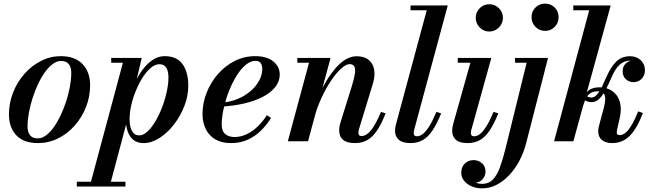

<svg xmlns="http://www.w3.org/2000/svg" viewBox="-20 -780 3598 1060"><path d="M190 10Q111 10 70.2 -33Q29.5 -76 29.5 -148Q29.5 -212 52.5 -270Q75.5 -328 115.5 -373Q155.5 -418 207 -444Q258.5 -470 315.5 -470Q394.5 -470 436 -426Q477.5 -382 477.5 -310Q477.5 -246.5 454.8 -189Q432 -131.5 392.2 -86.5Q352.5 -41.5 300.5 -15.8Q248.5 10 190 10ZM188.5 -16Q211.5 -16 234.2 -32.8Q257 -49.5 277.5 -78.5Q298 -107.5 315.5 -144.8Q333 -182 346 -222.5Q359 -263 366.2 -303.2Q373.5 -343.5 373.5 -378.5Q373.5 -408.5 359.8 -426Q346 -443.5 317 -443.5Q294 -443.5 271.2 -426.8Q248.5 -410 227.8 -381Q207 -352 189.8 -315Q172.5 -278 159.5 -237.2Q146.5 -196.5 139.2 -156.2Q132 -116 132 -81Q132 -51 145.8 -33.5Q159.5 -16 188.5 -16Z M475 250 658.5 -433.5H594V-460H762.5L722.5 -290.5L698.5 -208.5L693 -156L585 250ZM404 250V223.5H672.5V250ZM749 -32.5Q771 -32.5 794 -53.8Q817 -75 837.8 -110Q858.5 -145 874.8 -187.2Q891 -229.5 900.5 -273Q910 -316.5 910 -353.5Q910 -387 898 -406.2Q886 -425.5 860 -425.5Q837 -425.5 813.8 -406.5Q790.5 -387.5 769.5 -355.2Q748.5 -323 731.8 -283.2Q715 -243.5 705.2 -202Q695.5 -160.5 695.5 -122.5Q695.5 -80 709 -56.2Q722.5 -32.5 749 -32.5ZM773 10Q739 10 717.2 -7Q695.5 -24 685 -54.2Q674.5 -84.5 674.5 -124.5Q674.5 -153.5 681.5 -190Q688.5 -226.5 701.5 -265.2Q714.5 -304 733.2 -340.5Q752 -377 776 -406.2Q800 -435.5 828.5 -452.8Q857 -470 889.5 -470Q956 -470 987.8 -425.8Q1019.5 -381.5 1019.5 -307.5Q1019.5 -250 997.5 -193.8Q975.5 -137.5 939.5 -91.5Q903.5 -45.5 859.8 -17.8Q816 10 773 10Z M1255.5 10Q1203.5 10 1168.5 -10.8Q1133.5 -31.5 1115.8 -67.8Q1098 -104 1098 -150Q1098 -210 1120.2 -267Q1142.5 -324 1182.2 -370Q1222 -416 1275 -443Q1328 -470 1389 -470Q1453.5 -470 1489 -440.8Q1524.5 -411.5 1524.5 -368.5Q1524.5 -330.5 1499.5 -299.2Q1474.5 -268 1430.8 -245.2Q1387 -222.5 1329.2 -209Q1271.5 -195.5 1205.5 -191.5V-213.5Q1243 -216.5 1276.8 -228Q1310.5 -239.5 1338 -258Q1365.5 -276.5 1385.8 -299.5Q1406 -322.5 1417 -348.2Q1428 -374 1428 -400Q1428 -418.5 1419.5 -431.2Q1411 -444 1391 -444Q1366.5 -444 1343.2 -427Q1320 -410 1299 -380.8Q1278 -351.5 1260.5 -315.2Q1243 -279 1230.5 -239.5Q1218 -200 1211 -162.5Q1204 -125 1204 -94Q1204 -55.5 1224 -39.5Q1244 -23.5 1274.5 -23.5Q1309 -23.5 1341.2 -38.8Q1373.5 -54 1402 -81Q1430.5 -108 1453 -144L1476.5 -129Q1454.5 -93 1423 -61.2Q1391.5 -29.5 1350 -9.8Q1308.5 10 1255.5 10Z M1939 10Q1895 10 1873.8 -8.2Q1852.5 -26.5 1852.5 -61Q1852.5 -71.5 1854.8 -83.8Q1857 -96 1860 -104.5L1924 -310Q1936 -348.5 1939.5 -374.5Q1943 -400.5 1936 -413.2Q1929 -426 1910 -426Q1891 -426 1864.5 -402.5Q1838 -379 1810 -338Q1782 -297 1757 -244.2Q1732 -191.5 1716 -133H1698Q1710 -177 1728.5 -224Q1747 -271 1771.2 -314.5Q1795.5 -358 1823.8 -393.2Q1852 -428.5 1883.5 -449Q1915 -469.5 1948.5 -469.5Q1991.5 -469.5 2015.8 -449.2Q2040 -429 2045.8 -395Q2051.5 -361 2039 -319.5L1961.5 -65.5Q1960.5 -61.5 1959.5 -56.2Q1958.5 -51 1958.5 -47Q1958.5 -39 1962.5 -34Q1966.5 -29 1975 -29Q2002.5 -29 2028.2 -60.5Q2054 -92 2083.5 -162.5L2109 -154Q2085.5 -95 2061 -58.8Q2036.5 -22.5 2007.2 -6.2Q1978 10 1939 10ZM1569 0 1686 -433.5H1621.5V-460H1805L1680.5 0Z M2246.5 10Q2202 10 2181.5 -8.5Q2161 -27 2161 -56.5Q2161 -68.5 2162.8 -78.2Q2164.5 -88 2166.5 -95L2336 -723.5H2246.5V-750H2452L2266.5 -63Q2265.5 -58.5 2264.8 -53.8Q2264 -49 2264 -45.5Q2264 -27.5 2281.5 -27.5Q2298 -27.5 2315 -40.8Q2332 -54 2350.2 -83.5Q2368.5 -113 2389.5 -162.5L2415.5 -154Q2392 -96 2367.8 -59.8Q2343.5 -23.5 2314.2 -6.8Q2285 10 2246.5 10Z M2562 10Q2517 10 2496.8 -8.2Q2476.5 -26.5 2476.5 -56.5Q2476.5 -67.5 2478.2 -77.2Q2480 -87 2482 -95.5L2577 -433.5H2507V-460H2692.5L2582 -62.5Q2581 -59 2580.2 -54.2Q2579.5 -49.5 2579.5 -46Q2579.5 -38 2583.5 -32.8Q2587.5 -27.5 2597 -27.5Q2614 -27.5 2630.8 -40.8Q2647.5 -54 2665.8 -83.5Q2684 -113 2705 -162.5L2731 -154Q2707.5 -96 2683.2 -59.8Q2659 -23.5 2629.8 -6.8Q2600.5 10 2562 10ZM2681 -606Q2660 -606 2643.2 -616.5Q2626.5 -627 2616.5 -644.2Q2606.5 -661.5 2606.5 -681.5Q2606.5 -702 2616.5 -719Q2626.5 -736 2643.2 -746.2Q2660 -756.5 2681 -756.5Q2702 -756.5 2719.2 -746.2Q2736.5 -736 2746.5 -719Q2756.5 -702 2756.5 -681.5Q2756.5 -661.5 2746.5 -644.2Q2736.5 -627 2719.2 -616.5Q2702 -606 2681 -606Z M2641 260Q2609 260 2582.8 248.2Q2556.5 236.5 2541.5 217Q2526.5 197.5 2526.5 173.5Q2526.5 152 2536 136.2Q2545.5 120.5 2561 112.2Q2576.5 104 2594.5 104Q2622 104 2641.2 121.5Q2660.5 139 2660.5 168Q2660.5 191.5 2643.2 210.5Q2626 229.5 2595.5 229.5Q2568.5 229.5 2548 213.5Q2527.5 197.5 2527.5 173.5H2553.5Q2553.5 189 2566.2 203Q2579 217 2599.5 226Q2620 235 2643 235Q2678 235 2700.8 211.5Q2723.5 188 2739.5 145Q2755.5 102 2770 43.5L2887.5 -433.5H2823.5V-460H3005.5L2884.5 11.5Q2871 63.5 2846.8 108.8Q2822.5 154 2790.2 188Q2758 222 2720.2 241Q2682.5 260 2641 260ZM2989.5 -609.5Q2958 -609.5 2936.2 -631.8Q2914.5 -654 2914.5 -685Q2914.5 -717 2936.2 -738.5Q2958 -760 2989.5 -760Q3021 -760 3042.5 -738.5Q3064 -717 3064 -685Q3064 -654 3042.5 -631.8Q3021 -609.5 2989.5 -609.5Z M3039 0 3233 -723.5H3145V-750H3351.5L3145.5 0ZM3359.5 10Q3323.5 10 3303 -7.2Q3282.5 -24.5 3282.5 -55Q3282.5 -64 3284.5 -74Q3286.5 -84 3289 -92.5L3302.5 -144Q3308 -163 3314 -185.8Q3320 -208.5 3321.2 -229Q3322.5 -249.5 3313.8 -262.8Q3305 -276 3280.5 -276Q3251 -276 3235 -262.2Q3219 -248.5 3211 -228.5Q3203 -208.5 3197.5 -190H3182Q3193 -235 3209 -258.2Q3225 -281.5 3245.2 -289.8Q3265.5 -298 3289.5 -298Q3319 -298 3343.5 -286.8Q3368 -275.5 3384.2 -254Q3400.5 -232.5 3405.5 -201Q3410.5 -169.5 3401.5 -129L3386 -60.5Q3385.5 -57 3385.2 -53.5Q3385 -50 3385 -48.5Q3385 -34 3402 -34Q3417 -34 3432.8 -46.5Q3448.5 -59 3466 -87.8Q3483.5 -116.5 3503.5 -165L3529.5 -156Q3496.5 -70.5 3456.8 -30.2Q3417 10 3359.5 10ZM3245.5 -216Q3233.5 -216 3222.2 -220.2Q3211 -224.5 3203 -230.5L3213 -256Q3219 -248.5 3226.8 -245Q3234.5 -241.5 3245.5 -241.5Q3262 -241.5 3276.5 -258.8Q3291 -276 3304.2 -303.2Q3317.5 -330.5 3330.5 -360.5Q3353 -411.5 3382.8 -440.5Q3412.5 -469.5 3458 -469.5Q3482.5 -469.5 3501 -459.2Q3519.5 -449 3530 -431.8Q3540.5 -414.5 3540.5 -393Q3540.5 -362.5 3522 -344.5Q3503.5 -326.5 3478 -326.5Q3452.5 -326.5 3435 -342.8Q3417.5 -359 3417.5 -387.5Q3417.5 -412 3434 -428.8Q3450.5 -445.5 3473.5 -445.5Q3485 -445.5 3500.8 -439.5Q3516.5 -433.5 3528 -421.8Q3539.5 -410 3539.5 -393H3513.5Q3513.5 -407 3507 -418.8Q3500.5 -430.5 3488 -437.8Q3475.5 -445 3457 -445Q3426 -445 3401.5 -423.2Q3377 -401.5 3357.5 -355.5Q3343.5 -323.5 3327.5 -291.2Q3311.5 -259 3291.5 -237.5Q3271.5 -216 3245.5 -216Z"/></svg>

Font: Bodoni Moda 9pt SemiBold
Style: Italic
Weight: 600
Italic angle: -13°
Designer: Owen Earl
Foundry: indestructible type
Version: Version 2.004